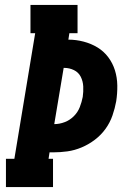

<svg xmlns="http://www.w3.org/2000/svg" viewBox="-20 -755 540 775"><path d="M4 0V-114H38L122 -621H103V-735H293V-621H260L256 -595Q287 -595 317.5 -587Q348 -579 373.5 -563.5Q399 -548 417 -524Q435 -500 444 -471Q453 -442 453.5 -410Q454 -378 449 -346Q444 -318 434 -289Q424 -260 406 -235Q388 -210 363 -191Q338 -172 309.5 -160Q281 -148 252 -144Q223 -140 194 -140H180L176 -114H194V0ZM199 -254Q220 -254 241 -262Q262 -270 278 -286Q294 -302 302 -322.5Q310 -343 314 -364Q317 -385 316 -406Q315 -427 306 -445Q297 -463 278.5 -472Q260 -481 239 -481H237Z"/></svg>

Font: Iosevka Slab Heavy Oblique
Style: Regular
Weight: 900
Italic angle: -9°
Monospace: yes
Designer: Belleve Invis
Foundry: Belleve Invis
Version: Version 11.1.1; ttfautohint (v1.8.3)